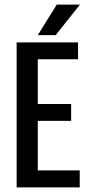

<svg xmlns="http://www.w3.org/2000/svg" viewBox="-20 -809 383 829"><path d="M325.2 -789.1 220.2 -657.2H143.1L225.1 -789.1ZM143.1 -287.1V-73.2H324.2V0H51.8V-626H316.9V-553.2H143.1V-359.9H287.1V-287.1Z"/></svg>

Font: Teko
Style: Regular
Weight: 400
Designer: Manushi Parikh, Jonny Pinhorn
Foundry: Indian Type Foundry
Version: Version 2.000;PS 1.0;hotconv 1.0.79;makeotf.lib2.5.61930